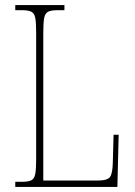

<svg xmlns="http://www.w3.org/2000/svg" viewBox="-20 -734 529 754"><path d="M40 0V-20H66Q91 -20 103 -26Q115 -32 118.5 -51Q122 -70 122 -108V-606Q122 -645 118.5 -663.5Q115 -682 103 -688Q91 -694 66 -694H40V-714H233V-694H206Q181 -694 169 -688Q157 -682 153.5 -663.5Q150 -645 150 -606V-25H363Q402 -25 412 -39Q422 -53 423 -94L426 -205H446L441 0Z"/></svg>

Font: Noto Serif Lao Condensed Thin
Style: Regular
Weight: 100
Width: 3
Designer: Monotype Design Team
Foundry: Monotype Imaging Inc.
Version: Version 2.003; ttfautohint (v1.8.4.7-5d5b)